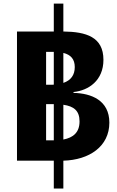

<svg xmlns="http://www.w3.org/2000/svg" viewBox="-20 -908 660 1085"><path d="M76 0H284V157.5H338V0C484 -4 598 -80 598 -215C598 -341 496 -381 395.5 -383V-388C480.5 -396.5 564.5 -453 564.5 -570C564.5 -699.5 466.5 -728.5 338 -730V-887.5H284V-730H76ZM240.5 -115V-319.5H279.5H284V-115H279.5ZM240.5 -429V-615H279.5H284V-429.5L266 -429ZM338 -119.5V-316C397 -307.5 429.5 -282.5 429.5 -222C429.5 -159 393 -130 338 -119.5ZM338 -439.5V-609C380.5 -598.5 402.5 -573 402.5 -529C402.5 -484.5 381 -454 338 -439.5Z"/></svg>

Font: Monaspace Neon ExtraBold
Style: Regular
Weight: 800
Designer: Riley Cran & the Lettermatic Team
Foundry: Lettermatic
Version: Version 1.200 (Monaspace Neon)